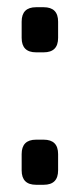

<svg xmlns="http://www.w3.org/2000/svg" viewBox="-20 -654 221 532"><path d="M101 -142H80Q40 -142 40 -182V-227Q40 -267 80 -267H101Q141 -267 141 -227V-182Q141 -142 101 -142ZM101 -509H80Q40 -509 40 -549V-594Q40 -634 80 -634H101Q141 -634 141 -594V-549Q141 -509 101 -509Z"/></svg>

Font: ZCOOL QingKe HuangYou
Style: Regular
Weight: 400
Version: Version 1.000